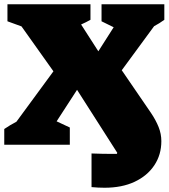

<svg xmlns="http://www.w3.org/2000/svg" viewBox="-35 -680 792 902"><path d="M-15 0V-74Q13 -93 42 -108L216 -345L66 -556L0 -580V-660H390V-587Q369 -575 346 -565L427 -439L499 -552L442 -580V-660H737V-587Q714 -570 689 -557L537 -350L674 -150Q697 -116 710 -83.5Q723 -51 723 -17Q723 47 690 96.5Q657 146 597.5 174Q538 202 456 202Q427 202 395 199V41Q421 42 447 42.5Q473 43 499 43Q506 43 514 43Q515 40 516 38L327 -258L231 -110L293 -81V0ZM540 -180 543 -157Q542 -169 540 -180Z"/></svg>

Font: Piazzolla Black
Style: Regular
Weight: 900
Designer: Juan Pablo del Peral
Foundry: Huerta Tipografica
Version: Version 1.330